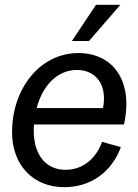

<svg xmlns="http://www.w3.org/2000/svg" viewBox="-20 -764 573 796"><path d="M246 12C355 12 443 -50 481 -154L403 -176C378 -106 323 -60 252 -60C170 -60 120 -122 120 -222C120 -231 120 -239 121 -248H494C534 -428 449 -544 305 -544C147 -544 30 -398 30 -216C30 -79 118 12 246 12ZM278 -594H349L479 -744H378ZM132 -316C157 -411 219 -474 299 -474C377 -474 426 -413 407 -316Z"/></svg>

Font: Ronzino Oblique
Style: Italic
Weight: 400
Italic angle: -8°
Designer: Nunzio Mazzaferro
Foundry: Collletttivo
Version: Version 1.000;Glyphs 3.3 (3337)